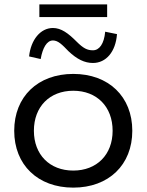

<svg xmlns="http://www.w3.org/2000/svg" viewBox="-20 -848 670 878"><path d="M315 -510C153 -510 45 -406 45 -250C45 -94 153 10 315 10C477 10 585 -94 585 -250C585 -406 477 -510 315 -510ZM315 -68C207 -68 135 -141 135 -250C135 -360 207 -433 315 -433C423 -433 495 -360 495 -250C495 -141 423 -68 315 -68ZM515 -692 461 -703C456 -647 434 -618 405 -618C379 -618 361 -627 330 -658C292 -696 260 -720 222 -720C165 -720 121 -666 113 -590L166 -578C175 -629 194 -663 222 -663C246 -663 265 -643 293 -614C332 -577 367 -560 405 -560C465 -560 509 -611 515 -692ZM160 -770H470V-828H160Z"/></svg>

Font: Gully
Style: Regular
Weight: 400
Designer: jaikishan Patel
Foundry: MagicType
Version: Version 1.000;Glyphs 3.2 (3242)